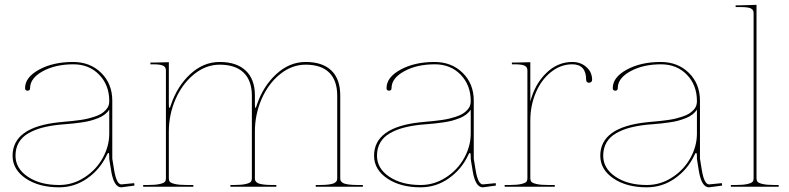

<svg xmlns="http://www.w3.org/2000/svg" viewBox="-20 -782 3306 804"><path d="M32.7 -129.9Q32.7 -249.5 227.1 -270Q232.9 -270.5 252.4 -272.5Q272 -274.4 283.4 -275.4Q294.9 -276.4 314.9 -279.3Q335 -282.2 347.9 -285.4Q360.8 -288.6 377.2 -293.9Q393.6 -299.3 403.8 -305.7Q414.1 -312 422.9 -321.3Q431.6 -330.6 435.1 -341.3Q437.5 -350.1 437.5 -357.4V-360.4Q437 -426.3 395 -469.5Q353 -512.7 287.1 -512.7Q211.9 -512.7 158.9 -483.6Q106 -454.6 106 -413.1Q106 -402.3 95.7 -402.3Q85 -402.3 85 -413.1Q85 -458.5 143.8 -490.5Q202.6 -522.5 285.6 -522.5Q357.4 -522.5 403.8 -476.8Q450.2 -431.2 450.2 -360.4V-117.7L458 -69.8Q467.8 -10.3 488.3 -9.8L542 -15.1L543 -4.9L488.3 2.4H487.8Q456.5 2.4 445.3 -67.9Q444.3 -73.2 442.4 -85.9Q440.4 -98.6 439 -106.9Q437.5 -115.2 437.5 -117.2V-127.9Q437.5 -141.6 434.1 -141.6Q430.7 -141.6 426.3 -130.9Q398.9 -72.8 345.7 -35.2Q292.5 2.4 227.5 2.4Q142.6 2.4 87.6 -34.9Q32.7 -72.3 32.7 -129.9ZM44.9 -129.9Q44.9 -76.7 96.4 -42Q147.9 -7.3 227.5 -7.3Q284.7 -7.3 333.7 -39.1Q382.8 -70.8 410.2 -120.4Q437.5 -169.9 437.5 -222.7V-323.2Q430.7 -312 418.7 -302.7Q406.7 -293.5 390.4 -287.1Q374 -280.8 358.9 -276.6Q343.8 -272.5 322.5 -269.5Q301.3 -266.6 288.3 -265.1Q275.4 -263.7 254.6 -262Q233.9 -260.3 228 -259.8Q187.5 -255.4 156.2 -247.1Q125 -238.8 98.9 -223.9Q72.8 -209 58.8 -185.3Q44.9 -161.6 44.9 -129.9Z M579.6 0V-7.3H599.6Q631.8 -7.3 649.2 -11.5Q666.5 -15.6 670.7 -21Q674.8 -26.4 674.8 -35.2V-487.3Q674.8 -501.5 662.8 -507.1Q650.9 -512.7 622.1 -512.7H609.9V-520H622.1L687 -521.5V-344.7Q687 -330.1 689.5 -330.1Q692.4 -330.1 695.8 -342.8Q722.2 -421.4 777.1 -471.9Q832 -522.5 899.9 -522.5Q970.7 -522.5 1009 -486.3Q1047.4 -450.2 1047.4 -382.3V-344.7Q1047.4 -330.1 1049.8 -330.1Q1051.8 -330.1 1055.7 -343.3Q1082 -421.4 1137.2 -471.9Q1192.4 -522.5 1259.8 -522.5Q1330.6 -522.5 1367.7 -486.6Q1404.8 -450.7 1404.8 -382.3V-35.2Q1404.8 -28.8 1407 -24.4Q1409.2 -20 1416.3 -15.9Q1423.3 -11.7 1439.2 -9.5Q1455.1 -7.3 1479.5 -7.3H1499.5V0H1302.2V-7.3H1317.4Q1341.8 -7.3 1357.7 -9.5Q1373.5 -11.7 1380.6 -15.9Q1387.7 -20 1389.9 -24.4Q1392.1 -28.8 1392.1 -35.2V-380.9Q1392.1 -444.8 1358.6 -478Q1325.2 -511.2 1259.8 -511.2Q1202.1 -511.2 1152.8 -471.4Q1103.5 -431.6 1075.4 -367.2Q1047.4 -302.7 1047.4 -231V-35.2Q1047.4 -28.8 1049.6 -24.4Q1051.8 -20 1058.8 -15.9Q1065.9 -11.7 1081.8 -9.5Q1097.7 -7.3 1122.1 -7.3H1137.2V0H944.8V-7.3H959.5Q991.7 -7.3 1009 -11.5Q1026.4 -15.6 1030.5 -21Q1034.7 -26.4 1034.7 -35.2V-380.9Q1034.7 -444.3 1000.2 -477.8Q965.8 -511.2 899.9 -511.2Q842.3 -511.2 793 -471.4Q743.7 -431.6 715.3 -367.2Q687 -302.7 687 -231V-35.2Q687 -26.4 691.2 -21Q695.3 -15.6 712.6 -11.5Q730 -7.3 762.2 -7.3H789.6V0Z M1546.4 -129.9Q1546.4 -249.5 1740.7 -270Q1746.6 -270.5 1766.1 -272.5Q1785.6 -274.4 1797.1 -275.4Q1808.6 -276.4 1828.6 -279.3Q1848.6 -282.2 1861.6 -285.4Q1874.5 -288.6 1890.9 -293.9Q1907.2 -299.3 1917.5 -305.7Q1927.7 -312 1936.5 -321.3Q1945.3 -330.6 1948.7 -341.3Q1951.2 -350.1 1951.2 -357.4V-360.4Q1950.7 -426.3 1908.7 -469.5Q1866.7 -512.7 1800.8 -512.7Q1725.6 -512.7 1672.6 -483.6Q1619.6 -454.6 1619.6 -413.1Q1619.6 -402.3 1609.4 -402.3Q1598.6 -402.3 1598.6 -413.1Q1598.6 -458.5 1657.5 -490.5Q1716.3 -522.5 1799.3 -522.5Q1871.1 -522.5 1917.5 -476.8Q1963.9 -431.2 1963.9 -360.4V-117.7L1971.7 -69.8Q1981.4 -10.3 2002 -9.8L2055.7 -15.1L2056.6 -4.9L2002 2.4H2001.5Q1970.2 2.4 1959 -67.9Q1958 -73.2 1956.1 -85.9Q1954.1 -98.6 1952.6 -106.9Q1951.2 -115.2 1951.2 -117.2V-127.9Q1951.2 -141.6 1947.8 -141.6Q1944.3 -141.6 1939.9 -130.9Q1912.6 -72.8 1859.4 -35.2Q1806.2 2.4 1741.2 2.4Q1656.2 2.4 1601.3 -34.9Q1546.4 -72.3 1546.4 -129.9ZM1558.6 -129.9Q1558.6 -76.7 1610.1 -42Q1661.6 -7.3 1741.2 -7.3Q1798.3 -7.3 1847.4 -39.1Q1896.5 -70.8 1923.8 -120.4Q1951.2 -169.9 1951.2 -222.7V-323.2Q1944.3 -312 1932.4 -302.7Q1920.4 -293.5 1904.1 -287.1Q1887.7 -280.8 1872.6 -276.6Q1857.4 -272.5 1836.2 -269.5Q1814.9 -266.6 1802 -265.1Q1789.1 -263.7 1768.3 -262Q1747.6 -260.3 1741.7 -259.8Q1701.2 -255.4 1669.9 -247.1Q1638.7 -238.8 1612.5 -223.9Q1586.4 -209 1572.5 -185.3Q1558.6 -161.6 1558.6 -129.9Z M2093.3 0V-7.3H2113.3Q2145.5 -7.3 2162.8 -11.5Q2180.2 -15.6 2184.3 -21Q2188.5 -26.4 2188.5 -35.2V-487.3Q2188.5 -501.5 2176.5 -507.1Q2164.6 -512.7 2135.7 -512.7H2123.5V-520H2135.7L2200.7 -521.5V-356.4Q2219.2 -428.7 2266.8 -475.6Q2314.5 -522.5 2376.5 -522.5Q2411.6 -522.5 2435.5 -501.2Q2459.5 -480 2459.5 -447.3Q2459.5 -442.4 2455.8 -439Q2452.1 -435.5 2446.8 -435.5Q2441.4 -435.5 2438 -438.7Q2434.6 -441.9 2434.6 -447.3Q2434.6 -512.7 2376.5 -512.7Q2327.6 -512.7 2286.9 -480Q2246.1 -447.3 2223.4 -393.3Q2200.7 -339.4 2200.7 -277.3V-35.2Q2200.7 -26.4 2204.8 -21Q2209 -15.6 2226.3 -11.5Q2243.7 -7.3 2275.9 -7.3H2303.2V0Z M2493.7 -129.9Q2493.7 -249.5 2688 -270Q2693.8 -270.5 2713.4 -272.5Q2732.9 -274.4 2744.4 -275.4Q2755.9 -276.4 2775.9 -279.3Q2795.9 -282.2 2808.8 -285.4Q2821.8 -288.6 2838.1 -293.9Q2854.5 -299.3 2864.7 -305.7Q2875 -312 2883.8 -321.3Q2892.6 -330.6 2896 -341.3Q2898.4 -350.1 2898.4 -357.4V-360.4Q2897.9 -426.3 2856 -469.5Q2814 -512.7 2748 -512.7Q2672.9 -512.7 2619.9 -483.6Q2566.9 -454.6 2566.9 -413.1Q2566.9 -402.3 2556.6 -402.3Q2545.9 -402.3 2545.9 -413.1Q2545.9 -458.5 2604.7 -490.5Q2663.6 -522.5 2746.6 -522.5Q2818.4 -522.5 2864.7 -476.8Q2911.1 -431.2 2911.1 -360.4V-117.7L2918.9 -69.8Q2928.7 -10.3 2949.2 -9.8L3002.9 -15.1L3003.9 -4.9L2949.2 2.4H2948.7Q2917.5 2.4 2906.2 -67.9Q2905.3 -73.2 2903.3 -85.9Q2901.4 -98.6 2899.9 -106.9Q2898.4 -115.2 2898.4 -117.2V-127.9Q2898.4 -141.6 2895 -141.6Q2891.6 -141.6 2887.2 -130.9Q2859.9 -72.8 2806.6 -35.2Q2753.4 2.4 2688.5 2.4Q2603.5 2.4 2548.6 -34.9Q2493.7 -72.3 2493.7 -129.9ZM2505.9 -129.9Q2505.9 -76.7 2557.4 -42Q2608.9 -7.3 2688.5 -7.3Q2745.6 -7.3 2794.7 -39.1Q2843.8 -70.8 2871.1 -120.4Q2898.4 -169.9 2898.4 -222.7V-323.2Q2891.6 -312 2879.6 -302.7Q2867.7 -293.5 2851.3 -287.1Q2835 -280.8 2819.8 -276.6Q2804.7 -272.5 2783.4 -269.5Q2762.2 -266.6 2749.3 -265.1Q2736.3 -263.7 2715.6 -262Q2694.8 -260.3 2689 -259.8Q2648.4 -255.4 2617.2 -247.1Q2585.9 -238.8 2559.8 -223.9Q2533.7 -209 2519.8 -185.3Q2505.9 -161.6 2505.9 -129.9Z M3040.5 0V-7.3H3060.5Q3092.8 -7.3 3110.1 -11.5Q3127.4 -15.6 3131.6 -21Q3135.7 -26.4 3135.7 -35.2V-727.5Q3135.7 -741.2 3124 -746.8Q3112.3 -752.4 3083 -752.4H3060.5V-759.8H3083L3147.9 -761.7V-35.2Q3147.9 -26.4 3152.1 -21Q3156.2 -15.6 3173.6 -11.5Q3190.9 -7.3 3223.1 -7.3H3240.7V0Z"/></svg>

Font: Znikomit
Style: Regular
Weight: 100
Designer: gluk
Foundry: gluk
Version: Version 0.53